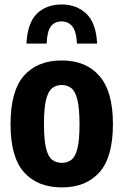

<svg xmlns="http://www.w3.org/2000/svg" viewBox="-20 -825 551 856"><path d="M255.5 10.5Q147.5 10.5 87.2 -56.8Q27 -124 27 -270.5Q27 -420 87 -487.8Q147 -555.5 255.5 -555.5Q363 -555.5 423.2 -486.5Q483.5 -417.5 483.5 -272Q483.5 -124.5 423.5 -57Q363.5 10.5 255.5 10.5ZM255.5 -99Q280.5 -99 298.2 -112.5Q316 -126 325.2 -163Q334.5 -200 334.5 -270Q334.5 -342 325 -380.2Q315.5 -418.5 297.8 -432.2Q280 -446 255.5 -446Q230.5 -446 212.8 -432.2Q195 -418.5 185.5 -381Q176 -343.5 176 -272.5Q176 -201.5 185.2 -164Q194.5 -126.5 212.2 -112.8Q230 -99 255.5 -99ZM98 -630.5Q102.5 -723 144.5 -764Q186.5 -805 255 -805Q321.5 -805 365 -763.8Q408.5 -722.5 413 -630.5H323Q320.5 -685 302.5 -707.2Q284.5 -729.5 255 -729.5Q223.5 -729.5 206.8 -707.2Q190 -685 188 -630.5Z"/></svg>

Font: Encode Sans Cnd
Style: Bold
Weight: 700
Width: 3
Designer: Multiple Designers
Foundry: Impallari Type
Version: Version 3.002; ttfautohint (v1.8.3) -l 8 -r 50 -G 200 -x 14 